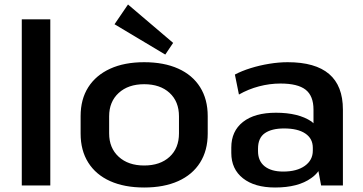

<svg xmlns="http://www.w3.org/2000/svg" viewBox="-20 -826 1615 855"><path d="M204 -740V0H77V-740Z M622 9Q534 9 470.5 -19.5Q407 -48 373 -102Q339 -156 339 -231V-309Q339 -384 373 -437.5Q407 -491 470.5 -520Q534 -549 622 -549Q710 -549 773.5 -520.5Q837 -492 871 -438Q905 -384 905 -309V-231Q905 -156 871 -102Q837 -48 773.5 -19.5Q710 9 622 9ZM622 -89Q693 -89 735 -127.5Q777 -166 777 -232V-308Q777 -374 735 -412.5Q693 -451 622 -451Q551 -451 508.5 -412Q466 -373 466 -308V-232Q466 -167 508.5 -128Q551 -89 622 -89ZM751 -635 716 -583 490 -718 550 -806Z M1205 9Q1114 9 1062 -32Q1010 -73 1010 -145V-169Q1010 -242 1062 -283Q1114 -324 1209 -324Q1309 -324 1367 -285Q1371 -281 1376 -277V-338Q1376 -399 1341 -426.5Q1306 -454 1229 -454Q1181 -454 1133.5 -441.5Q1086 -429 1044 -405L1026 -494Q1056 -510 1096 -522.5Q1136 -535 1179 -542Q1222 -549 1261 -549Q1384 -549 1445.5 -496.5Q1507 -444 1507 -338V0H1410L1398 -64Q1385 -46 1366 -33Q1308 9 1205 9ZM1241 -62Q1302 -62 1337.5 -87.5Q1373 -113 1373 -155V-168Q1373 -209 1339.5 -231.5Q1306 -254 1245 -254Q1190 -254 1159.5 -233Q1129 -212 1129 -164V-153Q1129 -109 1158.5 -85.5Q1188 -62 1241 -62Z"/></svg>

Font: Pathway Extreme 8pt Thin 12pt SemiBold
Style: Regular
Weight: 600
Version: Version 1.001;gftools[0.9.26]